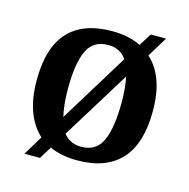

<svg xmlns="http://www.w3.org/2000/svg" viewBox="-94 -668 789 800"><g transform="rotate(15 300.5 -268.0)"><path d="M131 -44Q92 -79 71 -135.5Q50 -192 50 -270Q50 -410 113.5 -479Q177 -548 302 -548Q374 -548 426 -522L460 -576H526L473 -489Q511 -455 531 -400.5Q551 -346 551 -270Q551 -129 487 -59.5Q423 10 299 10Q231 10 180 -13L147 40H80ZM301 -49Q365 -49 390.5 -105.5Q416 -162 416 -270Q416 -335 406 -380L224 -85Q251 -49 301 -49ZM380 -448Q353 -488 300 -488Q236 -488 210.5 -433Q185 -378 185 -270Q185 -234 188 -204Q191 -174 197 -150Z"/></g></svg>

Font: Noto Nastaliq Urdu SemiBold
Style: Regular
Weight: 600
Version: Version 3.007